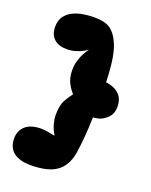

<svg xmlns="http://www.w3.org/2000/svg" viewBox="-164 -883 849 1076"><g transform="rotate(20 260.5 -344.5)"><path d="M206 -795Q272 -795 303.5 -773Q335 -751 355 -707Q373 -670 382 -615.5Q391 -561 394 -475Q399 -474 404.5 -473.5Q410 -473 414 -472Q456 -462 478.5 -436Q501 -410 501 -367Q501 -327 476 -301.5Q451 -276 419 -269Q408 -267 401 -266Q394 -265 392 -265Q390 -198 385 -141Q380 -84 374 -48Q361 31 309.5 68.5Q258 106 154 106Q88 106 52.5 78Q17 50 17 -4Q17 -50 48.5 -78.5Q80 -107 143 -107Q159 -107 183.5 -103Q208 -99 225 -95Q206 -127 198.5 -155Q191 -183 191 -207Q191 -263 206.5 -292.5Q222 -322 243 -349Q226 -366 209 -397.5Q192 -429 192 -476Q192 -505 199.5 -531Q207 -557 218.5 -578Q230 -599 241 -614Q216 -596 185 -585Q154 -574 123 -574Q73 -574 46 -599.5Q19 -625 19 -670Q19 -709 37 -733.5Q55 -758 83.5 -771.5Q112 -785 144.5 -790Q177 -795 206 -795Z"/></g></svg>

Font: DynaPuff
Style: Bold
Weight: 700
Designer: Toshi Omagari, Jennifer Daniel
Foundry: Google Fonts
Version: Version 2.000